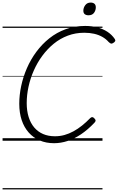

<svg xmlns="http://www.w3.org/2000/svg" viewBox="-20 -1096 918 1495"><path d="M401 19Q339 19 289 -2.5Q239 -24 203.5 -64Q168 -104 149 -160.5Q130 -217 130 -288Q130 -356 145 -426.5Q160 -497 189.5 -565Q219 -633 263 -692.5Q307 -752 364 -797.5Q421 -843 491 -868.5Q561 -894 643 -894Q695 -894 738.5 -882.5Q782 -871 816.5 -848.5Q851 -826 874 -792Q880 -783 876.5 -775.5Q873 -768 861 -761Q851 -755 844.5 -756.5Q838 -758 826 -769Q805 -793 776.5 -809Q748 -825 713 -833Q678 -841 636 -841Q568 -841 508 -818.5Q448 -796 398.5 -755.5Q349 -715 309.5 -661.5Q270 -608 243 -546.5Q216 -485 202 -420.5Q188 -356 188 -293Q188 -233 203 -185Q218 -137 246.5 -103.5Q275 -70 315.5 -52.5Q356 -35 408 -35Q447 -35 482.5 -45Q518 -55 552 -73.5Q586 -92 618.5 -118Q651 -144 683 -177Q692 -185 699.5 -184Q707 -183 715 -174Q724 -165 724.5 -158Q725 -151 716 -141Q664 -86 611 -50.5Q558 -15 505.5 2Q453 19 401 19ZM669 -977Q651 -977 640 -985.5Q629 -994 629 -1013Q629 -1036 644 -1056Q659 -1076 686 -1076Q704 -1076 715 -1067Q726 -1058 726 -1039Q726 -1015 712 -996Q698 -977 669 -977ZM0 369H778V379H0ZM0 -20H778V0H0ZM0 -505H778V-500H0ZM0 -889H778V-879H0Z"/></svg>

Font: Playwrite HR Guides
Style: Regular
Weight: 400
Designer: Veronika Burian, José Scaglione
Foundry: TypeTogether
Version: Version 1.003